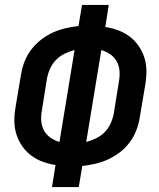

<svg xmlns="http://www.w3.org/2000/svg" viewBox="-20 -755 640 775"><path d="M190 0 204 -89Q177 -93 151.5 -102.5Q126 -112 105 -128Q84 -144 69 -166Q54 -188 46 -213.5Q38 -239 38 -267.5Q38 -296 43 -324L65 -455Q69 -481 79 -506.5Q89 -532 106 -554.5Q123 -577 145.5 -594.5Q168 -612 193 -623.5Q218 -635 244.5 -641Q271 -647 297 -650L311 -735H419L405 -646Q432 -642 457.5 -632.5Q483 -623 504 -607Q525 -591 540 -569Q555 -547 563 -521.5Q571 -496 571 -467.5Q571 -439 566 -411L544 -280Q540 -254 530 -228.5Q520 -203 503.5 -180.5Q487 -158 464 -140.5Q441 -123 416 -111.5Q391 -100 364.5 -94Q338 -88 312 -85L298 0ZM220 -182 281 -553Q261 -548 241.5 -538.5Q222 -529 207 -514Q192 -499 183 -479.5Q174 -460 170 -440L149 -309Q145 -288 146.5 -267Q148 -246 157.5 -228.5Q167 -211 183.5 -199.5Q200 -188 220 -182ZM328 -182Q348 -187 367.5 -196.5Q387 -206 402 -221Q417 -236 426 -255.5Q435 -275 439 -295L460 -426Q464 -447 462.5 -468Q461 -489 451.5 -506.5Q442 -524 425.5 -535.5Q409 -547 389 -553Z"/></svg>

Font: Iosevka SS04 SmBd Ex Obl
Style: Regular
Weight: 600
Width: 7
Italic angle: -9°
Monospace: yes
Designer: Belleve Invis
Foundry: Belleve Invis
Version: Version 19.0.0; ttfautohint (v1.8.4)